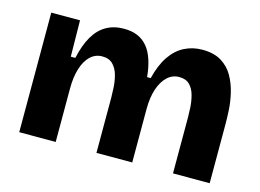

<svg xmlns="http://www.w3.org/2000/svg" viewBox="-78 -681 1111 819"><g transform="rotate(15 477.0 -271.0)"><path d="M60 0V-337V-528H187L189 -368H209Q222 -427 244.5 -465.5Q267 -504 300.5 -523Q334 -542 378 -542Q413 -542 438.5 -531Q464 -520 482 -498.5Q500 -477 511 -444Q522 -411 526 -368H542Q557 -429 583.5 -467.5Q610 -506 646 -524Q682 -542 724 -542Q776 -542 809 -521.5Q842 -501 860.5 -468Q879 -435 888 -397Q897 -359 899 -323.5Q901 -288 901 -263V0H739V-247Q739 -265 737.5 -291Q736 -317 729 -343.5Q722 -370 705.5 -387Q689 -404 659 -404Q629 -404 606.5 -383Q584 -362 571.5 -324.5Q559 -287 559 -236V0H401V-245Q401 -262 399.5 -288.5Q398 -315 391 -341.5Q384 -368 367 -386Q350 -404 319 -404Q289 -404 267 -383.5Q245 -363 233 -325Q221 -287 221 -236V0Z"/></g></svg>

Font: Bricolage Grotesque 48pt Condensed ExtraBold ExtraBold
Style: Regular
Weight: 800
Version: Version 1.000;gftools[0.9.30]